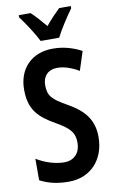

<svg xmlns="http://www.w3.org/2000/svg" viewBox="-102 -990 633 1053"><g transform="rotate(-10 214.5 -463.5)"><path d="M175 -777H278C299 -820 343 -886 371 -925V-937H306C277 -909 257 -888 226 -851C198 -884 170 -916 147 -937H81V-925C112 -884 155 -818 175 -777ZM396 -204C396 -297 351 -355 260 -406C178 -452 157 -474 157 -534C157 -582 186 -616 238 -616C274 -616 314 -604 358 -578L392 -683C346 -708 292 -724 234 -724C114 -725 38 -645 39 -528C39 -415 91 -369 176 -320C256 -275 277 -247 277 -192C277 -140 246 -99 188 -99C141 -99 84 -115 34 -146V-26C84 0 135 10 194 10C316 10 396 -78 396 -204Z"/></g></svg>

Font: Noto Sans Myanmar ExtraCondensed SemiBold
Style: Regular
Weight: 600
Width: 2
Designer: Monotype Design Team
Foundry: Monotype Imaging Inc.
Version: Version 2.107